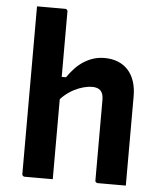

<svg xmlns="http://www.w3.org/2000/svg" viewBox="-53 -796 706 843"><g transform="rotate(5 300.0 -375.0)"><path d="M87 0Q84 0 81.5 -1.5Q79 -3 77.5 -5Q76 -7 76 -11Q76 -91 76 -171Q76 -251 76 -331.5Q76 -412 76 -492Q76 -572 76 -652Q76 -680 76 -705Q76 -730 76 -750Q101 -750 121.5 -750Q142 -750 161.5 -750Q181 -750 200 -750Q204 -750 206 -748.5Q208 -747 209.5 -745Q211 -743 211 -739Q211 -647 211 -554.5Q211 -462 211 -369.5Q211 -277 211 -184.5Q211 -92 211 0Q189 0 169.5 0Q150 0 129.5 0Q109 0 87 0ZM195 -333V-451H230Q245 -473 262.5 -491.5Q280 -510 300.5 -523Q321 -536 343.5 -543Q366 -550 392 -550Q424 -550 450.5 -539.5Q477 -529 495.5 -508.5Q514 -488 523.5 -459Q533 -430 533 -394Q533 -346 533 -297Q533 -248 533 -199Q533 -150 533 -100Q533 -75 533 -50Q533 -25 533 0Q500 0 471.5 0Q443 0 409 0Q406 0 403.5 -1.5Q401 -3 399.5 -5Q398 -7 398 -11Q398 -70 398 -129Q398 -188 398 -247.5Q398 -307 398 -366Q398 -393 386 -406Q374 -419 348 -419Q331 -419 310.5 -413.5Q290 -408 269.5 -397.5Q249 -387 230 -371Q211 -355 195 -333Z"/></g></svg>

Font: RecMonoLinear Nerd Font Mono
Style: Bold
Weight: 700
Monospace: yes
Version: Version 1.085; ttfautohint (v1.8.4.7-5d5b);Nerd Fonts 3.2.1